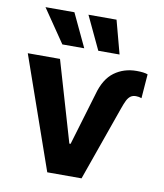

<svg xmlns="http://www.w3.org/2000/svg" viewBox="-84 -825 765 894"><g transform="rotate(10 298.0 -378.0)"><path d="M167 -530.3 278.3 -149.4H284.2L358.4 -397.5Q378.4 -471.2 423.3 -504.2Q468.3 -537.1 528.3 -537.1Q563.5 -537.1 581.1 -530.3L572.3 -416Q560.1 -420.9 545.9 -420.9Q530.3 -420.9 520.3 -413.6Q510.3 -406.2 502.9 -391.8Q495.6 -377.4 486.3 -350.6L362.3 0H200.2L14.6 -530.3ZM58.6 -755.9H195.3L269.5 -598.6H166ZM261.7 -755.9H394.5L436.5 -598.6H335.9Z"/></g></svg>

Font: Pretendard Std
Style: Bold
Weight: 700
Designer: Base glyphs from Inter by Rasmus Andersson; Hangeul glyphs from Noto Sans CJK(Source Han Sans) by Jang Soo-young and Kan
Foundry: Kil Hyung-jin
Version: Version 1.309